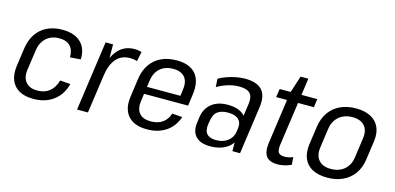

<svg xmlns="http://www.w3.org/2000/svg" viewBox="-64 -1048 2951 1435"><g transform="rotate(15 1411.5 -331.0)"><path d="M231 8Q165 8 121.5 -16.5Q78 -41 59.5 -86.5Q41 -132 49 -196L70 -344Q80 -407 111 -453Q142 -499 193 -523.5Q244 -548 309 -548Q403 -548 452.5 -501Q502 -454 499 -369L417 -363Q417 -421 388.5 -450.5Q360 -480 303 -480Q263 -480 232 -464Q201 -448 181.5 -418.5Q162 -389 156 -347L134 -193Q125 -131 154.5 -95.5Q184 -60 244 -60Q301 -60 338 -90Q375 -120 391 -177L471 -171Q450 -87 387 -39.5Q324 8 231 8Z M645 -540H703L704 -358L653 0H569ZM672 -318Q688 -431 738 -489.5Q788 -548 868 -548Q882 -548 896 -546Q910 -544 923 -540L908 -466Q883 -474 853 -474Q787 -474 747.5 -429.5Q708 -385 695 -297Z M1110 8Q1044 8 1001 -16Q958 -40 939.5 -85.5Q921 -131 930 -195L951 -345Q961 -409 993 -454.5Q1025 -500 1076.5 -524Q1128 -548 1195 -548Q1296 -548 1343 -492Q1390 -436 1375 -331L1363 -243H1006L1014 -299H1303L1285 -271L1295 -350Q1304 -412 1275 -446Q1246 -480 1186 -480Q1124 -480 1085 -446Q1046 -412 1037 -350L1014 -185Q1006 -123 1034 -90Q1062 -57 1122 -57Q1177 -57 1213 -82Q1249 -107 1264 -155L1343 -149Q1317 -73 1256.5 -32.5Q1196 8 1110 8Z M1769 -179 1797 -376Q1804 -430 1780 -455Q1756 -480 1696 -480Q1654 -480 1609.5 -466.5Q1565 -453 1527 -430L1523 -494Q1550 -510 1584 -522Q1618 -534 1654 -541Q1690 -548 1722 -548Q1815 -548 1854.5 -505Q1894 -462 1883 -376L1830 0H1771ZM1599 8Q1524 8 1488 -30Q1452 -68 1461 -135L1467 -182Q1477 -250 1524.5 -288Q1572 -326 1649 -326Q1730 -326 1771 -289.5Q1812 -253 1802 -185L1795 -137Q1786 -68 1734 -30Q1682 8 1599 8ZM1632 -48Q1686 -48 1722 -76.5Q1758 -105 1764 -151L1767 -174Q1774 -220 1747.5 -245Q1721 -270 1666 -270Q1614 -270 1584.5 -247.5Q1555 -225 1548 -170L1544 -148Q1537 -97 1559 -72.5Q1581 -48 1632 -48Z M2121 8Q2058 8 2033 -26Q2008 -60 2018 -132L2074 -530L2119 -670H2179L2104 -140Q2098 -95 2110 -78Q2122 -61 2158 -61Q2174 -61 2190 -64.5Q2206 -68 2222 -75L2226 -16Q2210 -9 2192.5 -3.5Q2175 2 2156.5 5Q2138 8 2121 8ZM1992 -540H2283L2274 -475H1982Z M2504 8Q2436 8 2390 -16.5Q2344 -41 2324.5 -87Q2305 -133 2313 -196L2334 -344Q2344 -408 2376.5 -453.5Q2409 -499 2461.5 -523.5Q2514 -548 2583 -548Q2651 -548 2697 -523.5Q2743 -499 2763 -453.5Q2783 -408 2774 -344L2753 -196Q2744 -133 2711 -87Q2678 -41 2625.5 -16.5Q2573 8 2504 8ZM2514 -62Q2578 -62 2619 -97Q2660 -132 2668 -195L2689 -345Q2698 -408 2667 -443Q2636 -478 2573 -478Q2531 -478 2498.5 -462Q2466 -446 2445.5 -416.5Q2425 -387 2419 -345L2398 -195Q2390 -133 2421 -97.5Q2452 -62 2514 -62Z"/></g></svg>

Font: Pathway Extreme SemiCondensed
Style: Italic
Weight: 400
Width: 4
Italic angle: -8°
Version: Version 1.001;gftools[0.9.26]